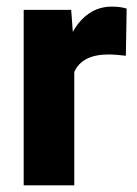

<svg xmlns="http://www.w3.org/2000/svg" viewBox="-20 -558 413 578"><path d="M361.3 -532.2 358.9 -390.1Q348.6 -391.6 333.3 -392.8Q317.9 -394 306.6 -394Q227.1 -394 203.6 -341.3V0H51.3V-528.3H194.3L199.2 -461.9Q218.8 -497.6 248.5 -517.8Q278.3 -538.1 316.9 -538.1Q342.3 -538.1 361.3 -532.2Z"/></svg>

Font: Vazirmatn UI FD ExtraBold
Style: Regular
Weight: 800
Designer: Saber Rastikerdar
Foundry: Saber Rastikerdar
Version: Version 33.003